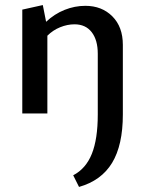

<svg xmlns="http://www.w3.org/2000/svg" viewBox="-20 -448 573 758"><path d="M465 -271V4Q465 125 422.5 195Q380 265 292 290L269 244Q319 218 342.5 159.5Q366 101 366 4V-236Q366 -290 342 -321Q318 -352 274 -352Q246 -352 217.5 -340.5Q189 -329 167 -307V0H68V-410L149 -428L162 -362Q195 -393 235 -409Q275 -425 317 -425Q382 -425 423.5 -383.5Q465 -342 465 -271Z"/></svg>

Font: Ysabeau Infant Semibold
Style: Regular
Weight: 600
Designer: Christian Thalmann (Catharsis Fonts)
Version: Version 0.003